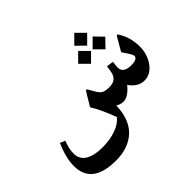

<svg xmlns="http://www.w3.org/2000/svg" viewBox="-202 -961 1544 1544"><g transform="rotate(-45 569.5 -189.0)"><path d="M732.4 -598.1 805.7 -524.9 878.9 -598.1 805.7 -671.4ZM815.9 -473.1 889.2 -399.9 960 -473.1 889.2 -546.4ZM651.4 -473.1 724.6 -399.9 797.9 -473.1 724.6 -546.4ZM936 0C967.8 0 996.1 -11.2 1022 -33.2C1073.2 -77.1 1100.6 -147.5 1100.6 -218.3C1100.6 -287.6 1084.5 -348.6 1052.7 -400.9C1043.9 -416 1040.5 -417.5 1037.6 -417.5C1035.2 -417.5 1031.7 -415.5 1026.4 -406.2L961.9 -294.9C998.5 -241.2 1017.1 -209.5 1017.1 -199.7C1017.1 -174.8 993.2 -162.6 944.8 -162.6C877.9 -162.6 854.5 -189 854.5 -230C854.5 -234.4 855 -239.3 855.5 -244.1L860.8 -286.6L801.8 -295.4L792.5 -240.7C784.2 -188.5 752.4 -162.6 698.2 -162.6C666.5 -162.6 644 -166.5 629.9 -174.8C615.7 -182.6 602.1 -198.2 588.9 -221.7C575.7 -245.6 566.9 -261.2 562.5 -268.6C556.6 -278.3 553.7 -279.8 551.3 -279.8C545.9 -279.8 543 -275.9 532.2 -258.8L472.2 -158.2C506.8 -102.1 539.1 -32.2 568.8 50.3C544.9 79.6 510.7 102.1 465.8 117.7C420.9 133.3 370.1 141.1 313.5 141.1C252.9 141.1 204.6 130.4 168.9 109.4C132.8 87.9 114.7 54.7 114.7 9.3C114.7 -24.9 123.5 -64.5 141.6 -108.9L97.7 -127.4C63 -47.4 45.4 22.9 45.4 83C45.4 223.1 136.2 293 317.9 293C411.1 293 487.3 266.1 542.5 215.3C597.7 164.1 629.4 82.5 630.9 -19.5C651.9 -6.3 673.8 0 695.8 0C731.4 0 769.5 -24.9 810.5 -74.7C844.2 -24.9 886.2 0 936 0Z"/></g></svg>

Font: Parastoo
Style: Bold
Weight: 700
Foundry: Saber Rastikerdar (saber.rastikerdar@gmail.com)
Version: Version 2.0.1